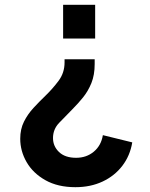

<svg xmlns="http://www.w3.org/2000/svg" viewBox="-20 -564 623 797"><path d="M242 -404H375V-544H242ZM293 213Q356 213 406 189.5Q456 166 488 124Q520 82 529 27L407 -3Q400 40 369.5 65.5Q339 91 296 91Q250 91 225 67Q200 43 200 9Q200 -27 225 -53.5Q250 -80 281 -111Q304 -134 325 -160Q346 -186 359.5 -219.5Q373 -253 373 -298V-318H248V-305Q248 -262 223.5 -229Q199 -196 168 -166Q143 -142 119 -116Q95 -90 79.5 -59Q64 -28 64 12Q64 63 90.5 109Q117 155 168.5 184Q220 213 293 213Z"/></svg>

Font: Plus Jakarta Sans
Style: Bold
Weight: 700
Designer: Gumpita Rahayu
Foundry: Tokotype
Version: Version 2.004; ttfautohint (v1.8.3)